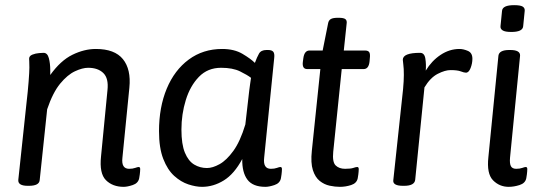

<svg xmlns="http://www.w3.org/2000/svg" viewBox="-20 -719 2115 745"><path d="M460 6Q417 6 391 -20Q365 -46 372 -112L397 -369Q402 -415 381 -435.5Q360 -456 322 -456Q300 -456 271 -442.5Q242 -429 213.5 -394.5Q185 -360 163 -295L134 -20Q132 2 92 2H88Q49 2 51 -21L83 -321Q88 -363 91 -402Q94 -441 94 -457Q94 -475 93.5 -481Q93 -487 93 -491Q93 -502 105.5 -507Q118 -512 132 -513Q146 -514 149 -514Q164 -514 169.5 -493.5Q175 -473 175 -447Q175 -438 175 -428Q215 -484 261 -506.5Q307 -529 352 -529Q425 -529 457 -489.5Q489 -450 482 -379L455 -107Q450 -64 481 -64Q495 -64 504.5 -67.5Q514 -71 518 -71Q524 -71 524 -63Q524 -62 523.5 -53Q523 -44 520 -27Q516 -8 495 -1Q474 6 460 6Z M764 6Q740 6 711 -3.5Q682 -13 656 -36.5Q630 -60 613.5 -102.5Q597 -145 597 -210Q597 -303 627 -375Q657 -447 712.5 -488Q768 -529 842 -529Q889 -529 921 -510Q953 -491 969 -475Q977 -497 985 -511Q993 -525 1014 -525H1020Q1035 -525 1040.5 -518Q1046 -511 1044 -494L1005 -107Q1000 -64 1031 -64Q1045 -64 1054.5 -67.5Q1064 -71 1068 -71Q1074 -71 1074 -63Q1074 -62 1073.5 -53Q1073 -44 1070 -27Q1066 -8 1045 -1Q1024 6 1010 6Q961 6 940 -22Q919 -50 920 -102Q889 -44 848.5 -19Q808 6 764 6ZM783 -67Q805 -67 832 -82Q859 -97 885.5 -133.5Q912 -170 932 -236L947 -367Q949 -381 950.5 -393Q952 -405 954 -417Q940 -428 911.5 -442Q883 -456 838 -456Q786 -456 752 -421Q718 -386 701 -331Q684 -276 684 -216Q684 -159 697.5 -126.5Q711 -94 733.5 -80.5Q756 -67 783 -67Z M1299 6Q1280 6 1259 1.5Q1238 -3 1220.5 -17Q1203 -31 1194 -59Q1185 -87 1190 -134L1223 -451H1172Q1152 -451 1155 -478L1157 -493Q1161 -523 1181 -523H1232L1253 -628Q1255 -640 1263.5 -645Q1272 -650 1291 -650H1294Q1314 -650 1320.5 -644.5Q1327 -639 1325 -627L1314 -523H1396Q1409 -523 1413 -516Q1417 -509 1415 -493L1414 -481Q1411 -451 1391 -451H1306L1273 -130Q1269 -90 1282.5 -77Q1296 -64 1319 -64Q1341 -64 1351 -67.5Q1361 -71 1366 -71Q1372 -71 1372 -63Q1372 -62 1371.5 -53Q1371 -44 1368 -27Q1364 -8 1342.5 -1Q1321 6 1299 6Z M1544 2Q1504 2 1506 -19L1544 -373Q1547 -406 1547 -428Q1547 -454 1545 -468Q1543 -482 1543 -487Q1543 -514 1610 -514Q1627 -514 1630.5 -491.5Q1634 -469 1632 -445Q1655 -483 1689.5 -506Q1724 -529 1763 -529Q1778 -529 1795.5 -521.5Q1813 -514 1813 -491Q1813 -473 1806 -455Q1799 -437 1788 -437Q1781 -437 1768 -442Q1755 -447 1728 -447Q1707 -447 1678.5 -432.5Q1650 -418 1627 -380L1591 -21Q1588 2 1548 2Z M1964 -595Q1940 -595 1930.5 -601Q1921 -607 1922 -617L1928 -677Q1930 -699 1975 -699Q1999 -699 2008 -693.5Q2017 -688 2016 -677L2010 -617Q2008 -595 1964 -595ZM1954 6Q1918 6 1893 -19.5Q1868 -45 1875 -109L1914 -503Q1917 -525 1956 -525H1960Q1999 -525 1998 -503L1959 -107Q1957 -84 1962.5 -74Q1968 -64 1983 -64Q1997 -64 2006.5 -67.5Q2016 -71 2020 -71Q2026 -71 2026 -63Q2026 -62 2025.5 -53Q2025 -44 2022 -27Q2018 -8 1996 -1Q1974 6 1954 6Z"/></svg>

Font: Asap
Style: Italic
Weight: 400
Italic angle: -6°
Designer: Pablo Cosgaya
Foundry: Omnibus-Type
Version: Version 3.001; ttfautohint (v1.8.3)